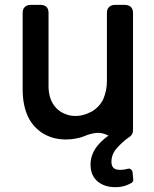

<svg xmlns="http://www.w3.org/2000/svg" viewBox="-20 -568 635 790"><path d="M528.3 169.9Q529.3 180.7 519.5 185.5Q510.7 190.4 498 195.3Q479.5 202.1 454.1 202.1Q410.2 202.1 381.8 178.7Q352.5 154.3 352.5 108.4Q352.5 82 365.2 55.7Q378.9 29.3 407.2 4.9Q415 -2.9 426.8 -9.8Q404.3 -21.5 382.8 -21.5Q356.4 -20.5 327.1 -7.8Q311.5 -1 292 2Q273.4 5.9 252 5.9Q225.6 5.9 202.1 0Q179.7 -5.9 159.2 -17.6Q139.6 -29.3 123 -46.9Q107.4 -63.5 95.7 -86.9Q85 -109.4 79.1 -137.7Q73.2 -167 73.2 -200.2V-514.6Q73.2 -531.2 82 -539.1Q90.8 -547.9 106.4 -547.9H146.5Q163.1 -547.9 171.9 -539.1Q179.7 -530.3 179.7 -514.6V-212.9Q179.7 -185.5 187.5 -163.1Q195.3 -140.6 210.9 -124Q226.6 -107.4 247.1 -99.6Q266.6 -90.8 292 -90.8Q306.6 -90.8 321.3 -94.7Q336.9 -98.6 351.6 -106.4H352.5Q353.5 -107.4 354.5 -107.4Q389.6 -127 405.3 -161.1Q419.9 -195.3 419.9 -235.4V-514.6Q419.9 -531.2 428.7 -539.1Q437.5 -547.9 453.1 -547.9H493.2Q509.8 -547.9 518.6 -539.1Q527.3 -530.3 527.3 -514.6V-34.2Q527.3 -17.6 518.6 -9.8Q516.6 -7.8 515.6 -6.8L505.9 0Q484.4 15.6 462.9 39.1Q438.5 65.4 438.5 97.7Q438.5 113.3 446.3 122.1Q454.1 130.9 474.6 130.9Q491.2 130.9 503.9 127Q511.7 124 518.1 128.4Q524.4 132.8 525.4 140.6Q525.4 141.6 525.9 145.5Q526.4 149.4 526.9 156.2Q527.3 163.1 528.3 169.9Z"/></svg>

Font: DeepSea
Style: Medium
Weight: 500
Designer: Stem
Version: Version 3.019;git-0a5106e0b